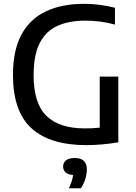

<svg xmlns="http://www.w3.org/2000/svg" viewBox="-20 -770 726 1028"><path d="M442.5 7Q247.5 7 148.5 -83.2Q49.5 -173.5 49.5 -368.5Q49.5 -501 95 -585Q140.5 -669 225.8 -709.2Q311 -749.5 429.5 -749.5Q513.5 -749.5 595.5 -728.5V-638.5Q552.5 -650 513.8 -654.8Q475 -659.5 437 -659.5Q348.5 -659.5 286.5 -631Q224.5 -602.5 192.2 -538.5Q160 -474.5 160 -368Q160 -216 229 -149.2Q298 -82.5 435 -82.5Q476.5 -82.5 514 -86.5V-360H613.5V-8Q523 7 442.5 7ZM349 238Q359 216 364.2 199.2Q369.5 182.5 371.5 167Q344 165 331 152.8Q318 140.5 318 121.5Q318 101 333.5 88.5Q349 76 380.5 76Q445 76 445 137Q445 160 436.8 187.5Q428.5 215 413.5 238Z"/></svg>

Font: Encode Sans Md
Style: Regular
Weight: 500
Designer: Multiple Designers
Foundry: Impallari Type
Version: Version 3.002; ttfautohint (v1.8.3) -l 8 -r 50 -G 200 -x 14 